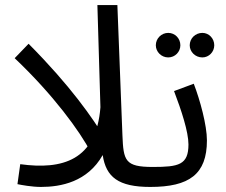

<svg xmlns="http://www.w3.org/2000/svg" viewBox="-20 -734 895 759"><path d="M339 -132 397 -184C346 -268 259 -394 93 -561L38 -504C190 -360 296 -215 339 -132Z M574 5C603 5 624 -16 624 -38C624 -58 612 -74 584 -74C474 -74 468 -99 464 -199L444 -714H365L377 -310C361 -100 226 -62 60 -85L49 -6C63 -3 106 5 142 5C221 5 326 -15 386 -121C399 -34 448 5 574 5Z M780 -507C806 -507 827 -529 827 -555C827 -582 806 -604 780 -604C752 -604 730 -582 730 -555C730 -529 752 -507 780 -507ZM645 -507C672 -507 693 -529 693 -555C693 -582 672 -604 645 -604C618 -604 596 -582 596 -555C596 -529 618 -507 645 -507Z M574 5C728 5 798 -45 798 -179C798 -239 771 -338 746 -403L668 -374C697 -298 725 -213 725 -163C725 -82 686 -74 584 -74Z"/></svg>

Font: Noto Sans Arabic SemCond
Style: Regular
Weight: 400
Width: 4
Designer: Monotype Design Team, Nadine Chahine, Nizar Qandah and Khaled Hosny
Foundry: Monotype Imaging Inc.
Version: Version 2.012